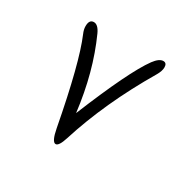

<svg xmlns="http://www.w3.org/2000/svg" viewBox="-112 -606 750 733"><g transform="rotate(30 263.0 -239.0)"><path d="M415 -423.3Q299.3 -227.5 240.7 -41Q227.5 1 213.4 1Q197.3 1 187 -53.2Q137.7 -314 94.7 -415Q87.4 -431.6 87.4 -446.3Q87.4 -475.6 107.9 -475.6Q126.5 -475.6 140.6 -444.8Q201.7 -309.6 222.2 -140.6Q318.8 -377.4 373 -451.7Q393.6 -479.5 411.6 -479.5Q427.2 -479.5 427.2 -460Q427.2 -444.3 415 -423.3Z"/></g></svg>

Font: DimaLove
Style: regular
Weight: 400
Designer: R.Balvardi
Foundry: Dima Software Group
Version: Version 1.00;May 4, 2019;FontCreator 11.5.0.2427 64-bit